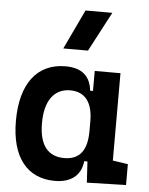

<svg xmlns="http://www.w3.org/2000/svg" viewBox="-56 -841 697 896"><g transform="rotate(5 293.0 -392.5)"><path d="M234.4 9.8C307.6 9.8 356.4 -24.9 363.3 -93.8H378.4L384.3 4.9L567.4 0V-97.7L496.1 -108.4V-517.6H375.5V-423.8H362.3C354.5 -493.2 313.5 -527.3 237.8 -527.3C105 -527.3 29.3 -427.7 29.3 -253.9C29.3 -84 104 9.8 234.4 9.8ZM375.5 -235.4C375.5 -147.5 342.3 -100.1 269 -100.1C191.4 -100.1 151.4 -151.9 151.4 -253.9C151.4 -358.4 194.3 -417.5 270 -417.5C338.9 -417.5 375.5 -370.1 375.5 -282.2ZM220.2 -609.4H335.9L433.6 -794.9H308.1Z"/></g></svg>

Font: Cascadia Mono SemiBold
Style: Regular
Weight: 600
Monospace: yes
Designer: Aaron Bell
Foundry: Saja Typeworks
Version: Version 2404.023